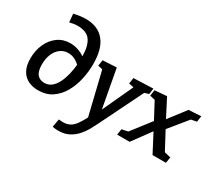

<svg xmlns="http://www.w3.org/2000/svg" viewBox="-171 -1158 2012 1775"><g transform="rotate(30 834.5 -270.5)"><path d="M240 11Q183 11 136 -11Q89 -33 61 -82Q33 -131 33 -211Q33 -295 64.5 -364.5Q96 -434 152.5 -475Q209 -516 285 -516Q323 -516 363 -504Q403 -492 440 -466Q439 -577 399 -633Q359 -689 263 -689Q223 -689 177 -677L169 -765Q238 -782 297 -782Q425 -782 494 -700Q563 -618 563 -454Q563 -371 544.5 -288.5Q526 -206 487 -138.5Q448 -71 387 -30Q326 11 240 11ZM153 -215Q153 -141 181 -109Q209 -77 256 -77Q299 -77 331 -102.5Q363 -128 384.5 -171Q406 -214 419 -266.5Q432 -319 437 -374Q380 -428 314 -428Q266 -428 229.5 -400.5Q193 -373 173 -325Q153 -277 153 -215Z M528 235 543 148Q556 149 567 150Q578 151 588 151Q630 151 660.5 134.5Q691 118 716 83.5Q741 49 768 -3L659 -454L610 -465L620 -528L767 -536L842 -130L992 -454L940 -465L949 -528L1158 -536L1149 -473L1104 -460L878 -1Q861 34 838 75.5Q815 117 781.5 154.5Q748 192 701 216.5Q654 241 590 241Q560 241 528 235Z M1080 0 1090 -63 1155 -76 1312 -279 1220 -452 1165 -465 1174 -528 1302 -539 1400 -349 1537 -528 1669 -536 1660 -473 1600 -461 1443 -268 1544 -79 1611 -63 1601 0H1458L1356 -195L1213 0Z"/></g></svg>

Font: Bitter SemiBold
Style: Italic
Weight: 600
Italic angle: -9°
Designer: Sol Matas, and Bitter project Authors
Foundry: Sol Matas
Version: Version 2.001